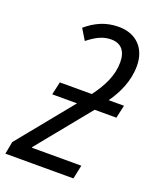

<svg xmlns="http://www.w3.org/2000/svg" viewBox="-177 -848 752 931"><g transform="rotate(20 199.5 -383.0)"><path d="M-34 0H317L332 -71H77V-74L300 -348H412L427 -415H348C388 -471 420 -540 420 -617C420 -708 364 -766 273 -766C205 -766 153 -740 107 -701L141 -645C182 -677 216 -696 260 -696C309 -696 338 -666 338 -606C338 -538 307 -477 261 -415H96L81 -348H209L-22 -64Z"/></g></svg>

Font: Noto Sans Condensed
Style: Italic
Weight: 400
Width: 3
Italic angle: -12°
Designer: Monotype Design Team
Foundry: Monotype Imaging Inc.
Version: Version 2.013